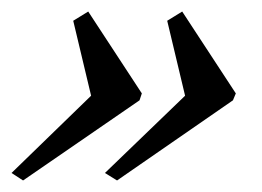

<svg xmlns="http://www.w3.org/2000/svg" viewBox="-52 -368 455 333"><path d="M194 -206 190 -194 -12 -55 -32 -68 106 -202 75 -332 101 -348ZM357 -206 352 -194 151 -55 130 -68 269 -202 238 -332 264 -348Z"/></svg>

Font: Ibarra Real Nova
Style: Italic
Weight: 400
Italic angle: -22°
Designer: Jose Maria Ribagorda & Octavio Pardo
Foundry: Octavio Pardo
Version: Version 1.014